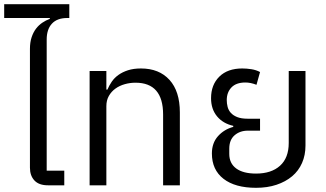

<svg xmlns="http://www.w3.org/2000/svg" viewBox="-27 -885 1559 917"><path d="M202 0Q159 0 137.5 -23Q116 -46 116 -84V-651Q116 -683 124 -707Q132 -731 145 -748Q158 -765 175 -776.5Q192 -788 211 -795V-799H-7V-865H304V-799H294Q246 -799 221 -772Q196 -745 196 -696V-70H280V0Z M401 -546H481V-457H486Q494 -476 506.5 -494.5Q519 -513 538.5 -527Q558 -541 584.5 -549.5Q611 -558 646 -558Q733 -558 782.5 -503.5Q832 -449 832 -348V0H752V-338Q752 -490 620 -490Q594 -490 569 -483Q544 -476 524.5 -462Q505 -448 493 -427Q481 -406 481 -378V0H401Z M1196 12Q1096 12 1040.5 -31Q985 -74 985 -152Q985 -202 1014 -234.5Q1043 -267 1087 -279V-284Q1038 -295 1009.5 -329.5Q981 -364 981 -416Q981 -480 1020.5 -519Q1060 -558 1130 -558Q1151 -558 1173.5 -554.5Q1196 -551 1215 -541L1198 -480Q1170 -491 1145 -491Q1101 -491 1078.5 -467.5Q1056 -444 1056 -407Q1056 -391 1060 -375Q1064 -359 1075 -346.5Q1086 -334 1105.5 -326Q1125 -318 1157 -318H1215V-261H1157Q1119 -261 1093.5 -239Q1068 -217 1068 -175V-150Q1068 -105 1101 -80.5Q1134 -56 1196 -56Q1269 -56 1310.5 -93.5Q1352 -131 1352 -202V-546H1432V-190Q1432 -144 1415.5 -106.5Q1399 -69 1368 -43Q1337 -17 1293.5 -2.5Q1250 12 1196 12Z"/></svg>

Font: IBM Plex Sans Thai
Style: Regular
Weight: 400
Designer: Mike Abbink, Paul van der Laan, Pieter van Rosmalen, Ben Mitchell, Mark Frömberg
Foundry: Bold Monday
Version: Version 1.1